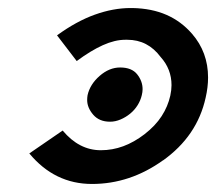

<svg xmlns="http://www.w3.org/2000/svg" viewBox="-20 -457 539 478"><path d="M310 -437Q358 -436 394.5 -420Q431 -404 458 -373Q498 -327 498 -264Q498 -240 492 -214Q471 -118 385 -57L386 -58Q304 1 209 1Q116 1 53 -75L136 -132Q177 -83 231 -83Q260 -83 287 -93Q314 -103 340 -123Q367 -144 382.5 -168Q398 -192 404 -219Q407 -233 407 -245Q407 -285 380 -315Q348 -358 297 -358Q294 -358 292 -358Q266 -358 236 -344.5Q206 -331 171 -305L122 -369Q170 -404 216 -420.5Q262 -437 305 -437Q308 -437 310 -437ZM198 -220Q204 -247 228 -268Q252 -289 279 -289Q308 -289 321.5 -272Q335 -255 335 -235Q335 -228 333 -220Q330 -207 322.5 -195Q315 -183 304 -174Q293 -165 280 -159.5Q267 -154 254 -154Q227 -154 212 -171.5Q197 -189 197 -208Q197 -214 198 -220Z"/></svg>

Font: New Athena Unicode
Style: Bold Italic
Weight: 700
Designer: J. Rusten 1997; rev. by R. Hancock 2001, 2002, rev. by D. Mastronarde 2002-2021
Foundry: Society for Classical Studies (formerly American Philological Association)
Version: Version 5.008